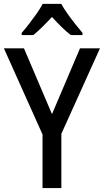

<svg xmlns="http://www.w3.org/2000/svg" viewBox="-20 -961 531 981"><path d="M245.6 -377.9 388.7 -713.9H490.7L293.5 -277.3V0H197.3V-273.9L0 -713.9H102.5ZM293 -941.4Q304.7 -919.4 323.7 -892.6Q342.8 -865.7 363.5 -839.4Q384.3 -813 401.4 -793V-781.7H342.3Q318.8 -799.3 294.2 -823.5Q269.5 -847.7 245.6 -874.5Q221.2 -848.1 196.3 -823.5Q171.4 -798.8 149.9 -781.7H90.8V-793Q108.9 -813.5 129.4 -840.1Q149.9 -866.7 168.5 -893.3Q187 -919.9 198.2 -941.4Z"/></svg>

Font: Open Sans SemiCondensed Medium
Style: Regular
Weight: 500
Width: 4
Designer: Monotype Design Team
Foundry: Monotype Imaging Inc.
Version: Version 3.000